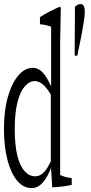

<svg xmlns="http://www.w3.org/2000/svg" viewBox="-29 -847 454 956"><path d="M57.1 53.7Q26.4 17.6 8.5 -49.3Q-9.3 -116.2 -9.3 -206.8Q-9.3 -297.4 10.5 -365.7Q30.3 -434.1 62.7 -471.7Q95.2 -509.3 134.3 -509.3Q150.4 -509.3 165.3 -500.7Q180.2 -492.2 195.3 -471.7Q206.1 -457 216.8 -435.1Q221.2 -427.2 225.6 -417.5Q225.6 -568.8 225.6 -713.9Q197.8 -724.6 169.9 -726.1Q169.9 -748.5 169.9 -761.7Q218.8 -792.5 267.6 -813Q270.5 -815.4 273.9 -807.6Q272.5 -727.5 270.5 -638.2Q270.5 -307.1 270.5 24.4Q299.3 37.1 328.1 39.6Q328.1 61.5 328.1 73.7Q278.3 84.5 231 85.4Q228 41.5 225.1 -12.2Q221.2 2 217.8 6.3Q209.5 26.4 199.2 41.5Q184.1 64.9 167.2 77.1Q150.4 89.4 128.4 89.4Q87.9 89.4 57.1 53.7ZM387.7 -817.4Q393.1 -806.6 393.1 -788.6Q393.1 -770.5 389.2 -744.1Q381.3 -692.9 368.7 -630.9Q362.3 -605.5 356.4 -569.8H342.8Q343.3 -696.8 344.2 -813.5Q352.1 -820.3 358.4 -823.5Q364.7 -826.7 372.1 -826.7Q383.3 -826.7 387.7 -817.4ZM193.4 6.8Q207.5 -9.8 224.1 -43Q224.1 -204.6 224.1 -376.5Q203.1 -410.2 187 -424.3Q165 -443.4 145 -443.4Q117.7 -443.4 94.7 -417.5Q71.8 -391.6 58.1 -338.6Q44.4 -285.6 44.4 -205.3Q44.4 -125 57.1 -73Q69.8 -21 93.3 4.9Q116.2 30.8 145.5 30.8Q172.9 30.8 193.4 6.8Z"/></svg>

Font: Scarab Serif
Style: Condensed-Light
Weight: 300
Designer: John Roberts
Foundry: Scarab
Version: 1.0